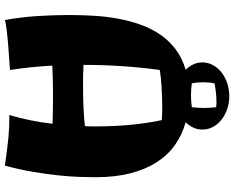

<svg xmlns="http://www.w3.org/2000/svg" viewBox="-107 -830 967 793"><g transform="rotate(90 376.5 -433.5)"><path d="M515.1 -786.1Q515.1 -766.1 507.1 -748.5Q499 -731 484.9 -716.8Q536.1 -702.6 578.1 -673.1Q620.1 -643.6 649.9 -597.4Q679.7 -551.3 695.8 -488.5Q711.9 -425.8 711.9 -345.2Q711.9 -319.3 710.7 -280.8Q709.5 -242.2 704.6 -193.8Q699.7 -145.5 690.2 -88.6Q680.7 -31.7 664.1 29.8Q627.9 24.9 600.8 21.2Q573.7 17.6 550 15.4Q526.4 13.2 503.9 12.2Q481.4 11.2 455.1 11.2Q467.8 -31.2 476.8 -75.7Q485.8 -120.1 491.2 -167Q461.9 -168 431.2 -168.5Q400.4 -168.9 370.1 -168.9Q308.1 -168.9 251 -166Q253.4 -122.1 257.8 -78.4Q262.2 -34.7 269 8.8Q234.4 11.2 207 13.2Q179.7 15.1 158.7 16.8Q137.7 18.6 122.6 20.3Q107.4 22 96.7 23.4Q71.8 26.9 63 29.8Q56.6 -2 52.5 -37.1Q48.3 -72.3 46.1 -107.2Q43.9 -142.1 43 -175.3Q42 -208.5 42 -236.8Q42 -287.6 45.2 -338.9Q48.3 -390.1 57.4 -439Q66.4 -487.8 82.3 -531.7Q98.1 -575.7 123.3 -612.3Q148.4 -648.9 184.1 -675.8Q219.7 -702.6 268.1 -716.8Q253.9 -731 245.8 -748.5Q237.8 -766.1 237.8 -786.1Q237.8 -809.1 248.8 -829.3Q259.8 -849.6 278.6 -864.5Q297.4 -879.4 322.8 -888.2Q348.1 -897 377 -897Q405.8 -897 430.9 -888.2Q456.1 -879.4 474.9 -864.5Q493.7 -849.6 504.4 -829.3Q515.1 -809.1 515.1 -786.1ZM335.9 -293Q378.4 -293 420.7 -294.7Q462.9 -296.4 501 -300.8Q502 -312 502 -323.5Q502 -335 502 -347.2Q502 -421.4 495.4 -490.2Q488.8 -559.1 476.1 -618.2Q464.8 -619.1 451.4 -619.6Q438 -620.1 422.9 -620.1Q402.8 -620.1 381.6 -619.4Q360.4 -618.7 340.1 -617.4Q319.8 -616.2 301.3 -614.3Q282.7 -612.3 269 -609.9Q258.3 -532.2 253.2 -453.9Q248 -375.5 248 -294.9Q269 -293.5 291.3 -293.2Q313.5 -293 335.9 -293ZM422.9 -742.2Q425.8 -767.1 425.8 -793.9Q425.8 -819.3 422.9 -842.8Q417.5 -842.8 413.6 -843.5Q409.7 -844.2 405.8 -844.2Q383.8 -844.2 363.8 -842Q343.8 -839.8 324.2 -835.9Q321.8 -824.7 320.8 -813Q319.8 -801.3 319.8 -789.1Q319.8 -777.8 320.8 -765.9Q321.8 -753.9 324.2 -742.2Q336.9 -740.7 349.4 -739.7Q361.8 -738.8 373 -738.8Q385.7 -738.8 397.9 -739.7Q410.2 -740.7 422.9 -742.2Z"/></g></svg>

Font: Galindo
Style: Regular
Weight: 400
Version: Version 1.000